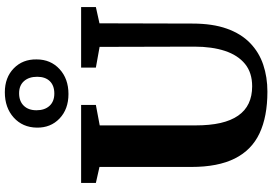

<svg xmlns="http://www.w3.org/2000/svg" viewBox="-182 -908 1098 774"><g transform="rotate(-90 367.0 -521.0)"><path d="M384.5 8Q284 8 216.5 -23.8Q149 -55.5 115 -123.5Q81 -191.5 81 -298.5V-669L16.5 -683.5V-743H331V-683.5L248.5 -668V-282Q248.5 -224 258.2 -181.2Q268 -138.5 287.8 -110Q307.5 -81.5 337.2 -67.5Q367 -53.5 406 -53.5Q461 -53.5 496.2 -82.2Q531.5 -111 548.8 -163.2Q566 -215.5 566 -286.5L565 -668.5L481.5 -683.5V-743H725.5V-683.5L660 -669L659 -294.5Q659 -213 638.5 -155.5Q618 -98 580.5 -61.8Q543 -25.5 493 -8.8Q443 8 384.5 8ZM375 -794Q314 -794 276.2 -830Q238.5 -866 239.5 -922Q240.5 -979 280.2 -1014.8Q320 -1050.5 382 -1050.5Q441.5 -1050.5 478.5 -1014.5Q515.5 -978.5 514.5 -922.5Q514.5 -866 475.5 -830Q436.5 -794 375 -794ZM377 -851Q409 -851 426.8 -869.2Q444.5 -887.5 444.5 -920Q444.5 -953.5 427 -973.2Q409.5 -993 378 -993Q346 -993 327.8 -974.2Q309.5 -955.5 309.5 -923Q309.5 -890 327.2 -870.5Q345 -851 377 -851Z"/></g></svg>

Font: Merriweather 36pt ExtraBold
Style: Regular
Weight: 800
Designer: Eben Sorkin
Foundry: Eben Sorkin
Version: Version 2.100